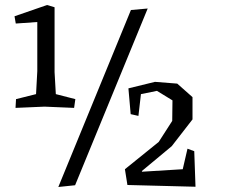

<svg xmlns="http://www.w3.org/2000/svg" viewBox="-20 -740 930 767"><path d="M280 0 213 7 503 -700 570 -706ZM198 -452 203 -364 281 -344 276 -309 158 -314 42 -309 44 -344 124 -364 129 -456V-652L43 -646L38 -675L168 -720L198 -711ZM710 -64 729 -146 756 -136 761 6 489 -1 479 -64 614 -173 668 -257 669 -339 607 -377 543 -364 533 -277 502 -284 493 -387 599 -413 688 -406 749 -352V-263L666 -156L547 -57V-54Z"/></svg>

Font: Alike Angular
Style: Regular
Weight: 400
Version: Version 1.210